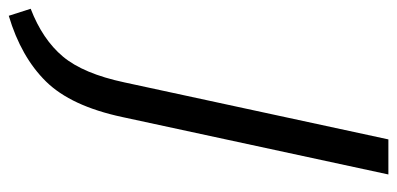

<svg xmlns="http://www.w3.org/2000/svg" viewBox="-325 -444 906 438"><g transform="rotate(90 128.0 -225.0)"><path d="M227 -658H307L176 -51Q151 66 95 123Q39 180 -55 208L-71 158Q-1 131 38 84.5Q77 38 97 -56Z"/></g></svg>

Font: Ysabeau Medium
Style: Italic
Weight: 500
Italic angle: -12°
Designer: Christian Thalmann (Catharsis Fonts)
Version: Version 0.003